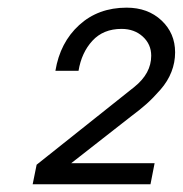

<svg xmlns="http://www.w3.org/2000/svg" viewBox="-20 -767 475 499"><path d="M64.9 -288.1 75.2 -338.9 329.1 -541Q373 -576.2 373 -622.1Q373 -651.9 351.1 -671.9Q329.1 -691.9 295.9 -691.9Q248.5 -691.9 220.2 -661.1Q191.9 -630.4 184.1 -583H124Q136.2 -656.7 185.8 -701.9Q235.4 -747.1 309.1 -747.1Q364.3 -747.1 399.7 -713.9Q435.1 -680.7 435.1 -630.9Q435.1 -604.5 425.5 -580.1Q416 -555.7 397.2 -534.2Q378.4 -512.7 361.6 -497.6Q344.7 -482.4 319.8 -463.9L165 -342.8H381.8L371.1 -288.1Z"/></svg>

Font: Involve
Style: Italic
Weight: 400
Italic angle: -10.5°
Designer: Stefan Peev
Foundry: Context Ltd.
Version: Version 1.001